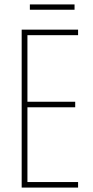

<svg xmlns="http://www.w3.org/2000/svg" viewBox="-20 -848 421 868"><path d="M333 0H78V-714H333V-689H104V-388H320V-363H104V-25H333ZM317 -828V-804H115V-828Z"/></svg>

Font: Noto Sans Lao Looped ExtraCondensed Thin
Style: Regular
Weight: 100
Width: 2
Designer: Mark Frömberg, Ben Mitchell
Foundry: The Fontpad Ltd
Version: Version 1.002; ttfautohint (v1.8.4.7-5d5b)